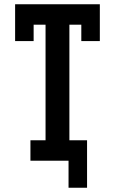

<svg xmlns="http://www.w3.org/2000/svg" viewBox="-20 -755 540 902"><path d="M302 127V0H123V-96H194V-639H138V-562H51V-735H449V-562H362V-639H306V-96H389V127Z"/></svg>

Font: Iosevka Gothic
Style: Bold
Weight: 700
Monospace: yes
Designer: Belleve Invis
Foundry: Belleve Invis
Version: Version 15.5.1; ttfautohint (v1.8.4)